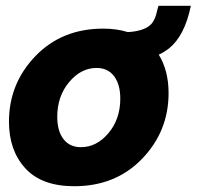

<svg xmlns="http://www.w3.org/2000/svg" viewBox="-20 -634 680 664"><path d="M528 -614H640Q619 -511 565 -467Q547 -453 529 -445Q563 -390 563 -312Q563 -180 471.5 -85Q380 10 237 10Q124 10 67.5 -52Q11 -114 11 -213Q11 -345 102.5 -440Q194 -535 337 -535Q384 -535 422 -523Q474 -526 498 -546Q504 -551 508 -557Q512 -563 515.5 -571Q519 -579 520 -583.5Q521 -588 524 -599.5Q527 -611 528 -614ZM260 -125Q314 -125 355 -173.5Q396 -222 396 -293Q396 -342 374.5 -370.5Q353 -399 314 -399Q260 -399 219 -350Q178 -301 178 -230Q178 -181 199.5 -153Q221 -125 260 -125Z"/></svg>

Font: Raleway-v4020 ExtraBold
Style: Italic
Weight: 800
Italic angle: -12°
Designer: Matt McInerney, Pablo Impallari, Rodrigo Fuenzalida
Foundry: Matt McInerney, Pablo Impallari, Rodrigo Fuenzalida
Version: Version 4.020;PS 004.020;hotconv 1.0.88;makeotf.lib2.5.64775